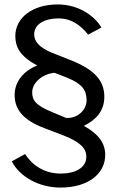

<svg xmlns="http://www.w3.org/2000/svg" viewBox="-20 -772 533 865"><path d="M253 73C377 73 454 11 454 -74C454 -131 420 -170 358 -205C408 -230 450 -268 450 -336C450 -407 408 -457 301 -500L215 -534C154 -559 134 -587 134 -617C134 -660 175 -689 245 -689C303 -689 345 -656 377 -616L437 -648C404 -703 332 -752 240 -752C124 -752 49 -690 49 -610C49 -562 68 -519 148 -477C89 -454 46 -407 46 -344C46 -278 85 -231 179 -195L268 -161C347 -130 369 -100 369 -66C369 -17 320 10 254 10C179 10 125 -28 93 -78L33 -45C69 24 154 73 253 73ZM215 -267C142 -297 125 -319 125 -356C125 -398 169 -439 226 -444L282 -422C352 -394 369 -365 370 -323C372 -277 328 -236 277 -241Z"/></svg>

Font: Cheyenne Sans
Style: Regular
Weight: 400
Designer: The Public Sans project authors (U.S. Web Design System), Libre Franklin designed by Pablo Impallari and Rodrigo Fuenzal
Foundry: The Cheyenne Sans Project Authors
Version: Version 2.007